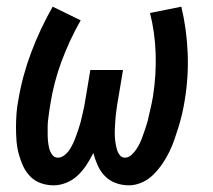

<svg xmlns="http://www.w3.org/2000/svg" viewBox="-20 -548 640 576"><path d="M141 8Q121 8 102.5 1.5Q84 -5 70.5 -19Q57 -33 49 -50.5Q41 -68 36 -87Q31 -106 29.5 -126Q28 -146 28 -166Q28 -186 29.5 -207Q31 -228 35 -248Q47 -320 73.5 -390.5Q100 -461 138 -528L222 -487Q188 -427 164.5 -363.5Q141 -300 131 -235Q129 -224 127.5 -212.5Q126 -201 124.5 -190Q123 -179 123 -168Q123 -157 123 -146Q123 -135 124 -124.5Q125 -114 127.5 -103.5Q130 -93 136.5 -84Q143 -75 154 -75Q164 -75 173.5 -82.5Q183 -90 189 -99.5Q195 -109 199.5 -118.5Q204 -128 207.5 -138Q211 -148 214.5 -158Q218 -168 221 -178.5Q224 -189 226 -199Q228 -209 230.5 -219Q233 -229 234.5 -239.5Q236 -250 238 -260L251 -338H349L336 -260Q334 -250 332.5 -240Q331 -230 329.5 -219.5Q328 -209 327 -199Q326 -189 325.5 -179Q325 -169 324.5 -159Q324 -149 324.5 -139Q325 -129 326.5 -119.5Q328 -110 330.5 -100.5Q333 -91 339 -83Q345 -75 355 -75Q365 -75 374 -83Q383 -91 389 -100Q395 -109 399.5 -118.5Q404 -128 407.5 -138Q411 -148 414.5 -158Q418 -168 421 -178Q424 -188 426 -198Q428 -208 430.5 -218Q433 -228 435 -238Q437 -248 439 -259Q449 -323 447 -386.5Q445 -450 430 -509L524 -528Q540 -461 543 -389.5Q546 -318 534 -246Q531 -227 526.5 -207.5Q522 -188 516 -168.5Q510 -149 503.5 -130Q497 -111 488 -92.5Q479 -74 467 -56.5Q455 -39 440 -24Q425 -9 405.5 -0.5Q386 8 367 8Q346 8 327 1Q308 -6 294.5 -20Q281 -34 273 -52Q265 -70 260 -89Q251 -71 240 -54Q229 -37 214 -22.5Q199 -8 179.5 0Q160 8 141 8Z"/></svg>

Font: Iosevka SmBd Ex Obl
Style: Regular
Weight: 600
Width: 7
Italic angle: -9°
Monospace: yes
Designer: Belleve Invis
Foundry: Belleve Invis
Version: Version 32.5.0; ttfautohint (v1.8.4)